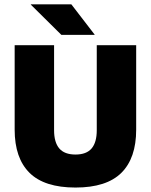

<svg xmlns="http://www.w3.org/2000/svg" viewBox="-20 -847 694 884"><path d="M327.5 16.5Q184.5 16.5 116 -51.2Q47.5 -119 47.5 -250V-639H229V-247.5Q229 -191.5 253 -163.5Q277 -135.5 327.5 -135.5Q378 -135.5 401.8 -163.5Q425.5 -191.5 425.5 -247.5V-639H607V-250Q607 -119 538.8 -51.2Q470.5 16.5 327.5 16.5ZM308.5 -827 415.5 -688V-686.5H262.5L122 -825.5V-827Z"/></svg>

Font: Anek Latin ExtraBold
Style: Regular
Weight: 800
Designer: Yesha Goshar
Foundry: Ek Type
Version: Version 1.003